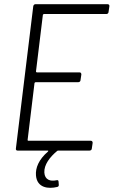

<svg xmlns="http://www.w3.org/2000/svg" viewBox="-20 -720 543 918"><path d="M499 -663 503 -690C504 -696 500 -700 494 -700H150C144 -700 140 -696 139 -690L56 -10C55 -4 58 0 64 0H209C211 0 212 2 209 5C165 43 149 83 152 119C157 179 212 184 253 174C259 173 262 169 261 162L260 149C260 142 256 140 249 142C221 148 194 140 192 105C190 68 218 31 253 2C254 1 256 0 258 0H408C414 0 419 -4 419 -10L423 -37C423 -43 420 -47 414 -47H115C113 -47 112 -49 112 -51L145 -323C146 -325 148 -327 150 -327H354C360 -327 365 -331 365 -337L369 -364C369 -370 366 -374 360 -374H156C154 -374 152 -376 152 -378L185 -649C186 -651 188 -653 190 -653H489C494 -653 499 -657 499 -663Z"/></svg>

Font: Barlow Semi Condensed Light
Style: Italic
Weight: 300
Width: 4
Italic angle: -7°
Designer: Jeremy Tribby
Foundry: Tribby Type
Version: Version 1.422;hotconv 1.0.109;makeotfexe 2.5.65596